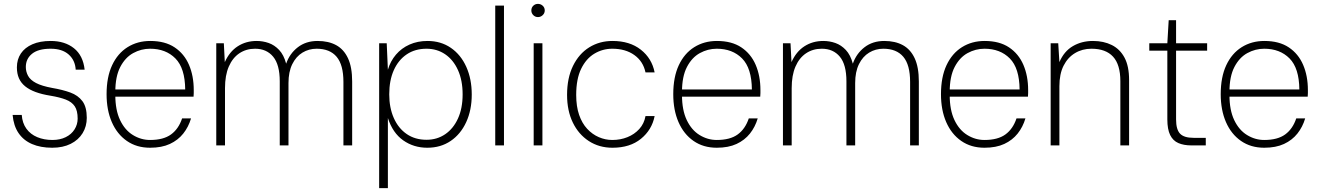

<svg xmlns="http://www.w3.org/2000/svg" viewBox="-20 -749 6800 989"><path d="M249 12Q189 12 145 -7Q101 -26 75.5 -63.5Q50 -101 45 -157H92Q95 -115 116 -86Q137 -57 172 -42.5Q207 -28 250 -28Q289 -28 318.5 -42.5Q348 -57 364 -82.5Q380 -108 380 -138Q380 -179 365 -201.5Q350 -224 319 -236Q288 -248 240 -256Q196 -263 163.5 -275Q131 -287 109.5 -304.5Q88 -322 77.5 -346Q67 -370 67 -402Q67 -443 87.5 -473.5Q108 -504 147 -521Q186 -538 241 -538Q314 -538 361 -500.5Q408 -463 416 -390H370Q367 -439 333.5 -468.5Q300 -498 241 -498Q177 -498 145 -472Q113 -446 113 -404Q113 -380 124.5 -358.5Q136 -337 165.5 -321.5Q195 -306 249 -296Q302 -287 342 -272.5Q382 -258 404.5 -228Q427 -198 427 -142Q427 -98 405.5 -63Q384 -28 344 -8Q304 12 249 12Z M753 12Q684 12 633.5 -23Q583 -58 556 -120Q529 -182 529 -264Q529 -352 557.5 -413Q586 -474 637 -506Q688 -538 754 -538Q830 -538 879.5 -505Q929 -472 953.5 -415Q978 -358 978 -285Q978 -277 978 -269.5Q978 -262 977 -251H560V-288H934Q933 -398 883.5 -448Q834 -498 753 -498Q707 -498 666 -475.5Q625 -453 599.5 -404Q574 -355 574 -276V-259Q574 -182 598.5 -130.5Q623 -79 664.5 -53.5Q706 -28 753 -28Q822 -28 861 -56.5Q900 -85 918 -139H964Q951 -95 924 -61Q897 -27 855 -7.5Q813 12 753 12Z M1094 0V-526H1133L1138 -429Q1162 -483 1204.5 -510.5Q1247 -538 1302 -538Q1334 -538 1364 -527.5Q1394 -517 1418 -491.5Q1442 -466 1454 -421Q1472 -473 1514 -505.5Q1556 -538 1616 -538Q1672 -538 1711.5 -516.5Q1751 -495 1772.5 -449Q1794 -403 1794 -329V0H1749V-327Q1749 -415 1714 -456.5Q1679 -498 1611 -498Q1571 -498 1538 -478Q1505 -458 1485.5 -418.5Q1466 -379 1466 -321V0H1421V-330Q1421 -416 1387 -457Q1353 -498 1294 -498Q1248 -498 1213 -474.5Q1178 -451 1158.5 -406Q1139 -361 1139 -295V0Z M1933 220V-526H1972L1978 -390Q1991 -434 2019.5 -467.5Q2048 -501 2089.5 -519.5Q2131 -538 2182 -538Q2251 -538 2302.5 -502.5Q2354 -467 2382 -404.5Q2410 -342 2410 -262Q2410 -182 2381.5 -120Q2353 -58 2301.5 -23Q2250 12 2181 12Q2111 12 2057 -26Q2003 -64 1978 -141V220ZM2177 -29Q2231 -29 2273 -57.5Q2315 -86 2339 -138.5Q2363 -191 2363 -263Q2363 -335 2339 -388Q2315 -441 2273 -469.5Q2231 -498 2177 -498Q2118 -498 2075 -469Q2032 -440 2008.5 -387.5Q1985 -335 1985 -263Q1985 -194 2008.5 -141Q2032 -88 2075 -58.5Q2118 -29 2177 -29Z M2531 0V-720H2576V0Z M2729 0V-526H2774V0ZM2751 -661Q2737 -661 2727 -671Q2717 -681 2717 -695Q2717 -710 2727 -719.5Q2737 -729 2751 -729Q2765 -729 2775.5 -719.5Q2786 -710 2786 -695Q2786 -681 2775.5 -671Q2765 -661 2751 -661Z M3135 12Q3066 12 3013 -22.5Q2960 -57 2930.5 -118Q2901 -179 2901 -260Q2901 -347 2931.5 -409.5Q2962 -472 3015 -505Q3068 -538 3135 -538Q3224 -538 3281 -493Q3338 -448 3352 -376H3305Q3293 -433 3247.5 -465.5Q3202 -498 3134 -498Q3084 -498 3041.5 -472.5Q2999 -447 2973.5 -394.5Q2948 -342 2948 -260Q2948 -201 2963 -157.5Q2978 -114 3004.5 -85.5Q3031 -57 3064.5 -42.5Q3098 -28 3134 -28Q3176 -28 3212 -42.5Q3248 -57 3273 -84.5Q3298 -112 3305 -151H3352Q3338 -80 3281.5 -34Q3225 12 3135 12Z M3672 12Q3603 12 3552.5 -23Q3502 -58 3475 -120Q3448 -182 3448 -264Q3448 -352 3476.5 -413Q3505 -474 3556 -506Q3607 -538 3673 -538Q3749 -538 3798.5 -505Q3848 -472 3872.5 -415Q3897 -358 3897 -285Q3897 -277 3897 -269.5Q3897 -262 3896 -251H3479V-288H3853Q3852 -398 3802.5 -448Q3753 -498 3672 -498Q3626 -498 3585 -475.5Q3544 -453 3518.5 -404Q3493 -355 3493 -276V-259Q3493 -182 3517.5 -130.5Q3542 -79 3583.5 -53.5Q3625 -28 3672 -28Q3741 -28 3780 -56.5Q3819 -85 3837 -139H3883Q3870 -95 3843 -61Q3816 -27 3774 -7.5Q3732 12 3672 12Z M4013 0V-526H4052L4057 -429Q4081 -483 4123.5 -510.5Q4166 -538 4221 -538Q4253 -538 4283 -527.5Q4313 -517 4337 -491.5Q4361 -466 4373 -421Q4391 -473 4433 -505.5Q4475 -538 4535 -538Q4591 -538 4630.5 -516.5Q4670 -495 4691.5 -449Q4713 -403 4713 -329V0H4668V-327Q4668 -415 4633 -456.5Q4598 -498 4530 -498Q4490 -498 4457 -478Q4424 -458 4404.5 -418.5Q4385 -379 4385 -321V0H4340V-330Q4340 -416 4306 -457Q4272 -498 4213 -498Q4167 -498 4132 -474.5Q4097 -451 4077.5 -406Q4058 -361 4058 -295V0Z M5051 12Q4982 12 4931.5 -23Q4881 -58 4854 -120Q4827 -182 4827 -264Q4827 -352 4855.5 -413Q4884 -474 4935 -506Q4986 -538 5052 -538Q5128 -538 5177.5 -505Q5227 -472 5251.5 -415Q5276 -358 5276 -285Q5276 -277 5276 -269.5Q5276 -262 5275 -251H4858V-288H5232Q5231 -398 5181.5 -448Q5132 -498 5051 -498Q5005 -498 4964 -475.5Q4923 -453 4897.5 -404Q4872 -355 4872 -276V-259Q4872 -182 4896.5 -130.5Q4921 -79 4962.5 -53.5Q5004 -28 5051 -28Q5120 -28 5159 -56.5Q5198 -85 5216 -139H5262Q5249 -95 5222 -61Q5195 -27 5153 -7.5Q5111 12 5051 12Z M5392 0V-526H5431L5437 -429Q5461 -485 5506.5 -511.5Q5552 -538 5610 -538Q5665 -538 5707 -517Q5749 -496 5772.5 -452Q5796 -408 5796 -337V0H5751V-331Q5751 -416 5713.5 -457Q5676 -498 5602 -498Q5555 -498 5517.5 -475.5Q5480 -453 5458.5 -410.5Q5437 -368 5437 -305V0Z M6117 0Q6078 0 6050 -12Q6022 -24 6007.5 -53.5Q5993 -83 5993 -134V-488H5900V-526H5993L6000 -645H6038V-526H6198V-488H6038V-134Q6038 -82 6058.5 -60.5Q6079 -39 6128 -39H6191V0Z M6492 12Q6423 12 6372.5 -23Q6322 -58 6295 -120Q6268 -182 6268 -264Q6268 -352 6296.5 -413Q6325 -474 6376 -506Q6427 -538 6493 -538Q6569 -538 6618.5 -505Q6668 -472 6692.5 -415Q6717 -358 6717 -285Q6717 -277 6717 -269.5Q6717 -262 6716 -251H6299V-288H6673Q6672 -398 6622.5 -448Q6573 -498 6492 -498Q6446 -498 6405 -475.5Q6364 -453 6338.5 -404Q6313 -355 6313 -276V-259Q6313 -182 6337.5 -130.5Q6362 -79 6403.5 -53.5Q6445 -28 6492 -28Q6561 -28 6600 -56.5Q6639 -85 6657 -139H6703Q6690 -95 6663 -61Q6636 -27 6594 -7.5Q6552 12 6492 12Z"/></svg>

Font: DM Sans 9pt ExtraLight
Style: Regular
Weight: 250
Version: Version 4.004;gftools[0.9.30]